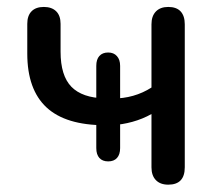

<svg xmlns="http://www.w3.org/2000/svg" viewBox="-20 -514 619 542"><path d="M407.6 -41.7V-192.1Q382.8 -178.1 353.7 -170.1Q324.7 -162.1 298.2 -161.1L319.1 -177.4V-96Q319.1 -77.9 310.3 -68.1Q301.6 -58.4 285.4 -58.4Q269.3 -58.4 260.5 -68.1Q251.8 -77.9 251.8 -96V-177.4L276.9 -160.5Q165.4 -160.5 111.2 -210.9Q57 -261.4 57 -362.7V-446.7Q57 -469.9 69.1 -482.1Q81.1 -494.4 103.7 -494.4Q126.2 -494.4 138.6 -482.1Q151 -469.9 151 -446.7V-368.1Q151 -300.4 181.6 -269Q212.3 -237.7 275.7 -236.4L251.8 -224.7V-328.1Q251.8 -346.3 260.5 -356Q269.3 -365.8 285.4 -365.8Q301 -365.8 310 -355.7Q319.1 -345.7 319.1 -328.1V-224.7L297.3 -235.8Q358.9 -235.8 407.6 -266.9V-445.4Q407.6 -468.6 420 -481.5Q432.4 -494.4 455 -494.4Q478.1 -494.4 489.9 -481.8Q501.6 -469.2 501.6 -445.4V-41.7Q501.6 7.3 455 7.3Q432.4 7.3 420 -5.6Q407.6 -18.5 407.6 -41.7Z"/></svg>

Font: SN Pro Thin
Style: Regular
Weight: 200
Designer: Tobias Whetton
Foundry: Supernotes
Version: Version 1.003;Glyphs 3.3 (3324)